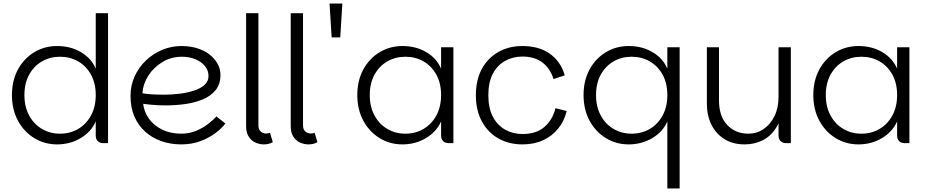

<svg xmlns="http://www.w3.org/2000/svg" viewBox="-20 -815 5277 1093"><path d="M305 7Q234 7 175.5 -28.5Q117 -64 82.5 -127.5Q48 -191 48 -274Q48 -357 82.5 -420Q117 -483 175.5 -518Q234 -553 305 -553Q382 -553 441 -518Q500 -483 525 -424V-740H595V0H569Q548 0 536.5 -11.5Q525 -23 525 -44V-124Q500 -65 439.5 -29Q379 7 305 7ZM322 -54Q379 -54 425 -81Q471 -108 498 -157.5Q525 -207 525 -274Q525 -341 498 -390Q471 -439 425 -465.5Q379 -492 322 -492Q265 -492 219 -465.5Q173 -439 146 -390Q119 -341 119 -274Q119 -207 146 -157.5Q173 -108 219 -81Q265 -54 322 -54Z M1012 7Q951 7 898.5 -11.5Q846 -30 806.5 -65.5Q767 -101 745 -152Q723 -203 723 -269Q723 -329 746.5 -380.5Q770 -432 811 -471Q852 -510 904 -531.5Q956 -553 1012 -553Q1061 -553 1102 -540.5Q1143 -528 1172.5 -505Q1202 -482 1218.5 -452.5Q1235 -423 1235 -388Q1235 -336 1207.5 -302Q1180 -268 1134 -249Q1088 -230 1033 -222.5Q978 -215 922 -215Q899 -215 876.5 -216Q854 -217 833.5 -219.5Q813 -222 795 -224Q800 -179 827.5 -140Q855 -101 902.5 -77.5Q950 -54 1012 -54Q1058 -54 1097 -70.5Q1136 -87 1165.5 -110Q1195 -133 1212 -152L1263 -112Q1243 -85 1206.5 -57.5Q1170 -30 1121 -11.5Q1072 7 1012 7ZM915 -276Q958 -276 1002.5 -281.5Q1047 -287 1084 -299Q1121 -311 1144 -331.5Q1167 -352 1167 -382Q1167 -414 1146.5 -439Q1126 -464 1091.5 -478Q1057 -492 1016 -492Q954 -492 904 -461.5Q854 -431 824 -383.5Q794 -336 791 -284Q812 -280 844.5 -278Q877 -276 915 -276Z M1381 -96V-740H1451V-102Q1451 -78 1464 -66.5Q1477 -55 1495 -55Q1506 -55 1517 -59L1533 -6Q1512 7 1482 7Q1458 7 1435 -3Q1412 -13 1396.5 -36Q1381 -59 1381 -96Z M1635 -96V-740H1705V-102Q1705 -78 1718 -66.5Q1731 -55 1749 -55Q1760 -55 1771 -59L1787 -6Q1766 7 1736 7Q1712 7 1689 -3Q1666 -13 1650.5 -36Q1635 -59 1635 -96Z M1856 -795H1929L1917 -602H1868Z M2271 7Q2200 7 2141.5 -28.5Q2083 -64 2048.5 -127.5Q2014 -191 2014 -274Q2014 -357 2048.5 -420Q2083 -483 2141.5 -518Q2200 -553 2271 -553Q2348 -553 2407 -518Q2466 -483 2491 -424V-546H2561V0H2535Q2514 0 2502.5 -11.5Q2491 -23 2491 -44V-124Q2465 -65 2405 -29Q2345 7 2271 7ZM2288 -54Q2345 -54 2391 -81Q2437 -108 2464 -157.5Q2491 -207 2491 -274Q2491 -341 2464 -390Q2437 -439 2391 -465.5Q2345 -492 2288 -492Q2231 -492 2185 -465.5Q2139 -439 2112 -390Q2085 -341 2085 -274Q2085 -207 2112 -157.5Q2139 -108 2185 -81Q2231 -54 2288 -54Z M2954 7Q2877 7 2817 -27Q2757 -61 2723 -124Q2689 -187 2689 -273Q2689 -360 2723 -422.5Q2757 -485 2817 -519Q2877 -553 2954 -553Q2998 -553 3036.5 -543Q3075 -533 3106 -512Q3137 -491 3160 -459.5Q3183 -428 3195 -386L3131 -365Q3112 -426 3067.5 -459.5Q3023 -493 2954 -493Q2901 -493 2856.5 -469Q2812 -445 2786 -396Q2760 -347 2760 -273Q2760 -199 2786 -150Q2812 -101 2856.5 -76.5Q2901 -52 2954 -52Q3034 -52 3080.5 -93.5Q3127 -135 3142 -199L3206 -183Q3192 -126 3158 -83.5Q3124 -41 3072.5 -17Q3021 7 2954 7Z M3779 258V-124Q3754 -65 3693.5 -29Q3633 7 3559 7Q3488 7 3429.5 -28.5Q3371 -64 3336.5 -127.5Q3302 -191 3302 -274Q3302 -357 3336.5 -420Q3371 -483 3429.5 -518Q3488 -553 3559 -553Q3636 -553 3695 -518Q3754 -483 3779 -424V-546H3849V258ZM3576 -54Q3633 -54 3679 -81Q3725 -108 3752 -157.5Q3779 -207 3779 -274Q3779 -341 3752 -390Q3725 -439 3679 -465.5Q3633 -492 3576 -492Q3519 -492 3473 -465.5Q3427 -439 3400 -390Q3373 -341 3373 -274Q3373 -207 3400 -157.5Q3427 -108 3473 -81Q3519 -54 3576 -54Z M4412 -44V-546H4482V0H4456Q4436 0 4424 -11.5Q4412 -23 4412 -44ZM4219 7Q4152 7 4104 -23Q4056 -53 4030 -105Q4004 -157 4004 -224V-546H4073V-244Q4073 -153 4120 -103.5Q4167 -54 4240 -54Q4288 -54 4327 -80.5Q4366 -107 4389 -154Q4412 -201 4412 -264L4433 -230Q4433 -150 4404 -97.5Q4375 -45 4326.5 -19Q4278 7 4219 7Z M4867 7Q4796 7 4737.5 -28.5Q4679 -64 4644.5 -127.5Q4610 -191 4610 -274Q4610 -357 4644.5 -420Q4679 -483 4737.5 -518Q4796 -553 4867 -553Q4944 -553 5003 -518Q5062 -483 5087 -424V-546H5157V0H5131Q5110 0 5098.5 -11.5Q5087 -23 5087 -44V-124Q5061 -65 5001 -29Q4941 7 4867 7ZM4884 -54Q4941 -54 4987 -81Q5033 -108 5060 -157.5Q5087 -207 5087 -274Q5087 -341 5060 -390Q5033 -439 4987 -465.5Q4941 -492 4884 -492Q4827 -492 4781 -465.5Q4735 -439 4708 -390Q4681 -341 4681 -274Q4681 -207 4708 -157.5Q4735 -108 4781 -81Q4827 -54 4884 -54Z"/></svg>

Font: Parkinsans Light Light
Style: Regular
Weight: 300
Version: Version 1.000